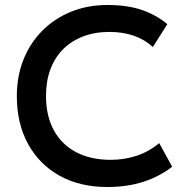

<svg xmlns="http://www.w3.org/2000/svg" viewBox="-20 -735 738 770"><path d="M410 15Q301 15 219.5 -30Q138 -75 92.8 -157.2Q47.5 -239.5 47.5 -349.5Q47.5 -429.5 74.2 -496.2Q101 -563 149.8 -612Q198.5 -661 265 -688Q331.5 -715 411 -715Q491 -715 549.2 -695Q607.5 -675 651 -638L593 -546.5Q560 -577 516 -592Q472 -607 419 -607Q360.5 -607 313.5 -589Q266.5 -571 233.2 -537.8Q200 -504.5 182.2 -457.2Q164.5 -410 164.5 -350.5Q164.5 -269.5 196.2 -212Q228 -154.5 286.2 -124.2Q344.5 -94 424 -94Q477 -94 526.2 -109.8Q575.5 -125.5 618.5 -161L670.5 -66.5Q620 -27 555.2 -6Q490.5 15 410 15Z"/></svg>

Font: Geologica Thin Roman
Style: Regular
Weight: 400
Version: Version 1.010;gftools[0.9.28]